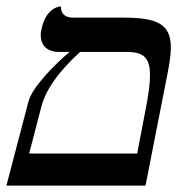

<svg xmlns="http://www.w3.org/2000/svg" viewBox="-34 -579 581 599"><path d="M-14 0H420L487 -341C494 -376 499 -406 499 -430C499 -502 460 -524 351 -524H194C169 -524 156 -536 156 -559C156 -559 111 -559 96 -490C94 -483 93 -476 93 -470C93 -438 112 -417 151 -417H183C132 -374 66 -305 55 -263ZM216 -417H361C413 -417 434 -400 434 -344C434 -317 429 -280 419 -231L394 -100H57L95 -246C109 -300 149 -356 216 -417Z"/></svg>

Font: Libertinus Serif
Style: Italic
Weight: 400
Italic angle: -12°
Designer: Philipp H. Poll, Khaled Hosny
Foundry: Caleb Maclennan
Version: Version 7.050;RELEASE